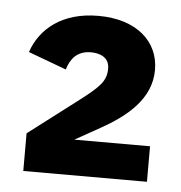

<svg xmlns="http://www.w3.org/2000/svg" viewBox="-37 -740 422 447"><g transform="rotate(5 173.5 -516.5)"><path d="M322 -412H145L204 -445C263 -478 318 -522 318 -590C318 -656 266 -704 176 -704C92 -704 41 -662 22 -606L111 -573C118 -597 133 -618 166 -618C185 -618 209 -611 209 -584V-583C209 -553 192 -538 142 -500L33 -417V-329H322Z"/></g></svg>

Font: LVC Sans
Style: Bold
Weight: 700
Designer: Mike Abbink, Paul van der Laan, Pieter van Rosmalen
Foundry: Bold Monday
Version: Version 3.0